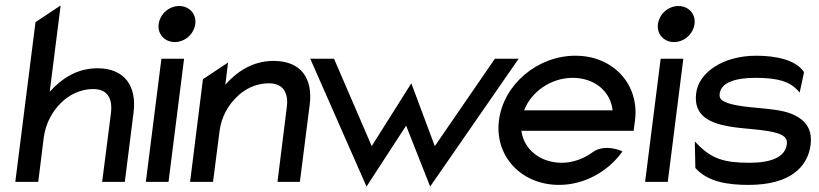

<svg xmlns="http://www.w3.org/2000/svg" viewBox="-20 -666 2997 703"><path d="M469 -254C481 -349 438 -416 337 -416C260 -416 205 -377 162 -330L202 -646L110 -585L36 0H120L140 -161C147 -216 173 -260 204 -290C231 -317 273 -340 321 -340C375 -340 393 -304 386 -250L354 0H437Z M620 -512C657 -512 690 -541 695 -578C700 -615 673 -644 636 -644C599 -644 566 -615 561 -578C556 -541 583 -512 620 -512ZM654 -451H571L514 0H597Z M1114 -283C1126 -378 1083 -443 982 -443C905 -443 848 -404 805 -356L815 -437L723 -376L676 0H760L784 -187C791 -240 817 -283 848 -312C875 -339 916 -361 964 -361C1018 -361 1037 -325 1030 -273L996 0H1078Z M1341 -131 1203 -451H1116L1322 17L1467 -206L1555 17L1879 -451H1792L1572 -131L1486 -361Z M2300 -187 2305 -225C2322 -356 2226 -462 2087 -462C1948 -462 1824 -357 1807 -226C1790 -95 1888 11 2027 11C2118 11 2203 -36 2255 -106L2259 -111L2254 -114C2254 -114 2193 -141 2149 -108C2117 -85 2078 -70 2037 -70C1958 -70 1898 -119 1889 -187ZM1899 -262C1925 -330 1997 -381 2077 -381C2157 -381 2216 -331 2223 -262Z M2448 -512C2485 -512 2518 -541 2523 -578C2528 -615 2501 -644 2464 -644C2427 -644 2394 -615 2389 -578C2384 -541 2411 -512 2448 -512ZM2482 -451H2399L2342 0H2425Z M2528 -49C2573 0 2644 11 2721 11C2876 11 2938 -57 2948 -136C2956 -201 2921 -232 2876 -250C2814 -274 2711 -267 2647 -288C2627 -295 2612 -302 2615 -323C2620 -365 2676 -381 2745 -381C2830 -381 2872 -367 2902 -334L2908 -327L2924 -402L2923 -403C2894 -447 2820 -462 2749 -462C2625 -462 2538 -399 2529 -325C2518 -241 2581 -215 2650 -203C2706 -193 2780 -193 2827 -178C2848 -171 2864 -161 2861 -138C2855 -89 2800 -70 2724 -70C2631 -70 2585 -85 2533 -139L2524 -148L2526 -51Z"/></svg>

Font: Charger
Style: BdIt
Weight: 400
Designer: Jasper
Foundry: Cannot Into Space Fonts
Version: Version 0.98